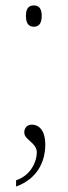

<svg xmlns="http://www.w3.org/2000/svg" viewBox="-20 -530 250 704"><path d="M104 -432C120 -432 133 -441 133 -472C133 -502 120 -510 104 -510C88 -510 75 -502 75 -472C75 -441 88 -432 104 -432ZM39 131V154C116 126 146 64 146 0C146 -53 122 -73 97 -73C79 -73 69 -61 69 -44C69 -17 115 -7 115 29C115 61 94 113 39 131Z"/></svg>

Font: Noto Serif Armenian SemiCondensed Thin
Style: Regular
Weight: 100
Width: 4
Designer: Monotype Design Team
Foundry: Monotype Imaging Inc.
Version: Version 2.008